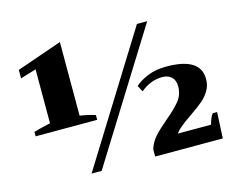

<svg xmlns="http://www.w3.org/2000/svg" viewBox="-99 -863 1258 1012"><g transform="rotate(-15 530.5 -356.5)"><path d="M49 -290Q77 -299 140 -313V-607L54 -581V-627L301 -713V-311Q318 -309 343 -303.5Q368 -298 385 -292V-266H49ZM718 -700H774L338 0H283ZM630 -39Q641 -76 667 -105Q693 -134 738 -172Q790 -215 816.5 -248Q843 -281 843 -327Q843 -360 824 -377.5Q805 -395 774 -395Q710 -395 655 -349L637 -383Q660 -405 704.5 -424Q749 -443 809 -443Q995 -443 995 -326Q995 -290 978 -262Q961 -234 936.5 -213.5Q912 -193 870 -164Q835 -140 813.5 -123Q792 -106 776 -86H958Q961 -99 967.5 -115.5Q974 -132 982 -142H1006L999 0H630Z"/></g></svg>

Font: Trirong ExtraBold
Style: Regular
Weight: 800
Designer: Katatrad Team
Foundry: CadsonDemak
Version: Version 1.001